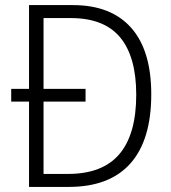

<svg xmlns="http://www.w3.org/2000/svg" viewBox="-20 -734 673 754"><path d="M266 -714Q416 -714 495 -625Q574 -536 574 -364Q574 -184 492 -92Q410 0 250 0H94V-335H24V-385H94V-714ZM258 -663H151V-385H316V-335H151V-51H247Q383 -51 449 -129Q515 -207 515 -362Q515 -511 452 -587Q389 -663 258 -663Z"/></svg>

Font: Noto Sans Lao SemiCondensed Light
Style: Regular
Weight: 300
Width: 4
Designer: Monotype Design Team
Foundry: Monotype Imaging Inc.
Version: Version 2.003; ttfautohint (v1.8.4.7-5d5b)